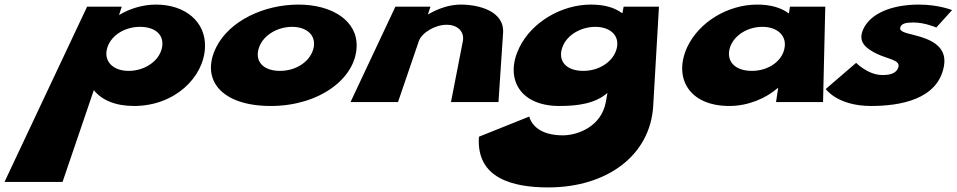

<svg xmlns="http://www.w3.org/2000/svg" viewBox="-198 -445 4171 837"><path d="M695.7 -240C699.4 -349 611 -425 482 -425C422 -425 365.1 -406 322.1 -380H321.1L332.7 -416H181.7L-178.3 348H74.7L211 -52C245.4 -9 304.4 17 386.4 17C564.4 17 691.7 -109 695.7 -240ZM508.7 -240C498.7 -181 434.8 -136 362.8 -136C291.8 -136 250.7 -181 270.7 -240C288.8 -293 348.2 -328 412.2 -328C479.2 -328 517.8 -293 508.7 -240Z M744.6 -239C675.5 -101 763.4 17 982.4 17C1192.4 17 1350.5 -101 1356.6 -239C1362.3 -355 1249 -425 1103 -425C954 -425 802.3 -355 744.6 -239ZM931.6 -239C950.8 -293 1013.2 -328 1075.2 -328C1137.2 -328 1179.8 -293 1169.6 -239C1158.7 -181 1096.8 -136 1022.8 -136C945.8 -136 910.7 -181 931.6 -239Z M1330 0H1537L1627.6 -265C1640.4 -303 1699.6 -337 1748.6 -337C1801.6 -337 1827.4 -303 1819.6 -265L1768 0H1975L1995.1 -301C2001.6 -396 1891 -425 1810 -425C1762 -425 1712.4 -408 1669.6 -383H1667.6L1678.7 -416H1525.7Z M1889.9 151C1877 333 2038.1 372 2192.1 372C2446.1 372 2637.2 234 2649.6 16L2674.7 -416H2520.7L2515.4 -388H2513.4C2481 -412 2437 -425 2378 -425C2249 -425 2120.3 -348 2066.6 -239C2001.5 -108 2063.4 17 2240.4 17C2323.4 17 2397.1 6 2450.1 -40L2442.8 1C2422.5 108 2318.8 145 2255.8 145C2157.8 145 2118.7 100 2109.4 63ZM2253.6 -239C2272.8 -293 2335.2 -328 2397.2 -328C2459.2 -328 2501.8 -293 2491.6 -239C2480.7 -181 2418.8 -136 2344.8 -136C2267.8 -136 2232.7 -181 2253.6 -239Z M2797.6 -239C2737.5 -108 2803.4 17 2981.4 17C3064.4 17 3141.6 -17 3192.3 -61H3194.3L3185 0H3390L3399.7 -416H3245.7L3241.1 -386C3208.9 -411 3162 -425 3103 -425C2974 -425 2848.3 -348 2797.6 -239ZM2984.6 -239C3002.8 -293 3063.2 -328 3125.2 -328C3187.2 -328 3230.8 -293 3222.6 -239C3214.7 -181 3153.8 -136 3079.8 -136C3002.8 -136 2965.7 -181 2984.6 -239Z M3808 -425C3692 -425 3598.4 -388 3565.8 -319C3539.1 -262 3577.8 -234 3621.4 -212C3671.6 -187 3728.2 -184 3718.3 -152C3708.5 -121 3675.1 -118 3648.1 -118C3586.1 -118 3534.2 -171 3534.2 -171L3401.7 -57C3401.7 -57 3452.4 17 3599.4 17C3723.4 17 3891.5 -10 3917.2 -158C3932.6 -246 3853.1 -275 3791.5 -291C3752.1 -301 3720 -307 3726.9 -326C3732.3 -342 3749.1 -347 3784.1 -347C3834.1 -347 3883.7 -325 3883.7 -325L3952.4 -401C3952.4 -401 3894 -425 3808 -425Z"/></svg>

Font: Hussar Milosc
Style: Obl
Weight: 700
Foundry: Cannot Into Space Fonts
Version: Version 1.02